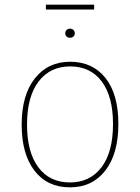

<svg xmlns="http://www.w3.org/2000/svg" viewBox="-20 -794 600 824"><path d="M488 -262Q488 -134 432 -62Q376 10 280 10Q183 10 128 -61.5Q73 -133 73 -259Q73 -386 129.5 -457.5Q186 -529 281 -529Q377 -529 432.5 -459.5Q488 -390 488 -262ZM96 -259Q96 -141 144.5 -76Q193 -11 280 -11Q366 -11 415.5 -76Q465 -141 465 -262Q465 -380 416.5 -444.5Q368 -509 281 -509Q195 -509 145.5 -444Q96 -379 96 -259ZM301 -651Q301 -643 295.5 -637.5Q290 -632 280 -632Q271 -632 265.5 -637.5Q260 -643 260 -651Q260 -659 265.5 -665Q271 -671 280 -671Q290 -671 295.5 -665Q301 -659 301 -651ZM177 -753V-774H384V-753Z"/></svg>

Font: Fira Sans Thin
Style: Regular
Weight: 100
Designer: bBox Type GmbH & Carrois Corporate GbR & Edenspiekermann AG
Foundry: bBox Type GmbH & Carrois Corporate GbR & Edenspiekermann AG
Version: Version 4.301